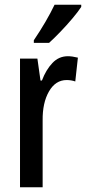

<svg xmlns="http://www.w3.org/2000/svg" viewBox="-20 -786 361 806"><path d="M265 -550Q274 -550 284.5 -548.5Q295 -547 307 -544L296 -444Q288 -447 278.5 -448.5Q269 -450 260 -450Q213 -450 185.5 -402Q158 -354 159 -280V0H64V-540H137L150 -448H156Q173 -493 200 -521.5Q227 -550 265 -550ZM321 -757Q308 -737 284 -708.5Q260 -680 233.5 -652.5Q207 -625 186 -606H122V-617Q176 -697 209 -766H321Z"/></svg>

Font: Noto Sans Gurmukhi ExtraCondensed Medium
Style: Regular
Weight: 500
Width: 2
Designer: Jelle Bosma - Monotype Design Team
Foundry: Monotype Imaging Inc.
Version: Version 2.004; ttfautohint (v1.8.4.7-5d5b)